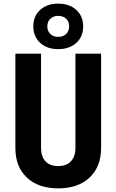

<svg xmlns="http://www.w3.org/2000/svg" viewBox="-20 -1025 640 1055"><path d="M300 10Q190.4 10 127.4 -49.5Q64.5 -108.9 64.5 -211.9V-730H205.5V-212.7Q205.5 -164.6 229.9 -138.6Q254.3 -112.5 300 -112.5Q344.7 -112.5 369.6 -138.6Q394.5 -164.6 394.5 -212.7V-730H535.5V-211.9Q535.5 -109.6 472.6 -49.8Q409.8 10 300 10ZM300 -755Q238.4 -755 200.7 -789.5Q163 -824.1 163 -880.1Q163 -936.1 200.7 -970.6Q238.4 -1005 300 -1005Q361.6 -1005 399.3 -970.5Q437 -935.9 437 -879.9Q437 -823.9 399.3 -789.4Q361.6 -755 300 -755ZM300 -822.4Q327 -822.4 343.5 -838.5Q360 -854.5 360 -880.4Q360 -906.3 343.5 -922Q327 -937.8 300 -937.8Q273 -937.8 256.5 -921.9Q240 -906.1 240 -880Q240 -854.5 256.5 -838.5Q273 -822.4 300 -822.4Z"/></svg>

Font: JetBrains Mono
Style: Regular
Weight: 400
Monospace: yes
Designer: Philipp Nurullin, Konstantin Bulenkov
Foundry: JetBrains
Version: Version 2.305